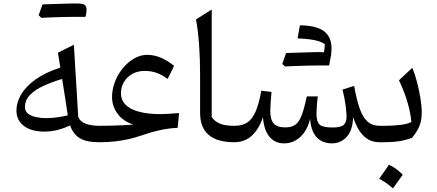

<svg xmlns="http://www.w3.org/2000/svg" viewBox="-20 -806 2474 1088"><path d="M332.1 -358.6Q342.8 -292.4 350.1 -245.7Q357.5 -199.1 364 -152.4Q341.3 -147 308.5 -141.8Q275.7 -136.6 240.5 -136.6Q211.6 -136.6 184.1 -142.4Q156.6 -148.3 138.9 -161.9Q121.3 -175.5 121.3 -199.4Q121.3 -238.9 150.1 -268.3Q178.9 -297.7 227 -319.7Q275.1 -341.7 332.1 -358.6ZM321.9 -423.1Q234.9 -394.5 179.9 -354.7Q124.9 -314.8 99 -269.6Q73.1 -224.4 73.1 -179.8Q73.1 -151 84.5 -128.9Q95.9 -106.7 116.9 -91.3Q137.8 -75.9 166.8 -68.1Q195.8 -60.2 231 -60.2Q267.2 -60.2 303.2 -68.8Q339.3 -77.4 377 -95.4Q394.9 -45.8 432.1 -22.9Q469.4 0 543 0H543.5V-93.1H543Q497.4 -93.1 465.4 -105.1Q433.3 -117.2 423.3 -144.4L398.6 -552.4L308.2 -507.4ZM413.7 -710.6Q429.1 -710.6 439 -710.6Q448.9 -710.5 454.9 -710.5Q460.9 -710.5 464.5 -710.4Q467.6 -720.8 469 -732Q470.4 -743.2 470.4 -751.6Q470.4 -771.8 458.1 -779.1Q445.8 -786.5 410.2 -786.5Q374.8 -775.9 339.4 -764.6Q304 -753.3 269 -742.1Q233.9 -730.9 199.1 -719.4Q203 -715.7 206.8 -712.1Q210.5 -708.4 214.3 -704.9Q245.8 -706.4 280.2 -707.8Q314.5 -709.1 348.6 -709.9Q382.7 -710.6 413.7 -710.6ZM214.3 -704.9Q247.2 -718.2 279.8 -731.4Q312.5 -744.7 345.1 -758.7Q377.8 -772.6 410.2 -786.5Q400.1 -786.5 379.6 -786.1Q359.1 -785.6 332.5 -784.7Q305.9 -783.8 276.8 -783Q247.6 -782.1 220.7 -780.9Q215.2 -765.8 209.9 -750.7Q204.6 -735.5 199.1 -719.4Q203 -715.7 206.8 -712.1Q210.5 -708.4 214.3 -704.9Z M813.8 -495.2Q784 -495.2 755.1 -482Q726.2 -468.8 700.8 -445.5Q675.5 -422.3 656.1 -391.9Q636.8 -361.5 625.9 -326.7Q614.9 -292 614.9 -256.6Q614.9 -204.6 645.9 -161.9Q676.9 -119.3 735.6 -100Q712.9 -98 679 -96.4Q645 -94.7 609 -93.9Q573.1 -93.1 543.5 -93.1Q535.4 -93.1 531.4 -85.4Q527.3 -77.7 527.3 -60.6V-32.5Q527.3 -15.4 531.4 -7.7Q535.4 0 543.5 0Q590.3 0 631 -4.6Q671.7 -9.1 707.8 -17.4Q744 -25.6 775.9 -36.5Q805.7 -46.9 838.2 -56.4Q870.8 -65.8 907.7 -72.8Q944.6 -79.8 986.9 -81.9L994.8 -165.3Q965.8 -163.1 938.3 -161.2Q910.8 -159.3 892.2 -159.3Q837.2 -159.3 794.9 -166.9Q752.5 -174.5 723.6 -189.6Q694.7 -204.7 680 -226.7Q665.4 -248.7 665.4 -277Q665.4 -314.2 683.3 -342.9Q701.3 -371.6 731.3 -387.9Q761.4 -404.1 797.9 -404.1Q838.5 -404.1 869.6 -392.4Q900.6 -380.7 929.9 -358.6L966.6 -432.7Q930 -462.5 892 -478.8Q854 -495.2 813.8 -495.2Z M1179.7 -752 1090.8 -695.9Q1102.4 -631.1 1108.2 -551.4Q1113.9 -471.6 1113.9 -378.5V-166.3Q1113.9 -124 1126.3 -92.9Q1138.6 -61.7 1163.1 -41.1Q1187.6 -20.4 1223.8 -10.2Q1260 0 1307.7 0H1308.2V-93.1H1307.7Q1252.1 -93.1 1223.2 -106.6Q1194.3 -120.2 1179.7 -142.6Z M1861.7 6.3Q1910.5 6.3 1944.5 -30.2Q1978.6 -66.8 1981 -142.6Q2002.6 -74.8 2038.9 -37.4Q2075.2 0 2132.1 0H2137.9V-93.1H2132.5Q2089.5 -93.1 2062.5 -117.4Q2035.5 -141.6 2018 -191.7Q2000.6 -241.9 1986.8 -319.2L1920.8 -298.4Q1933 -251.9 1938.4 -208.5Q1943.8 -165 1943.8 -144Q1943.8 -114.6 1928.3 -99Q1912.8 -83.5 1864.9 -83.5Q1810.1 -83.5 1791.8 -99.4Q1773.5 -115.4 1773.5 -160.8Q1773.5 -173.9 1774.7 -193Q1775.8 -212 1777.5 -230.3Q1779.1 -248.7 1780.6 -259.7H1718.5Q1703.9 -189.9 1689.1 -151.8Q1674.3 -113.8 1653 -99Q1631.6 -84.1 1596.8 -84.1Q1550.4 -84.1 1531 -106.2Q1511.6 -128.3 1511.6 -177.8Q1511.6 -195.1 1513.8 -226.7Q1515.9 -258.3 1518.5 -284.9L1460.8 -292.2Q1447.5 -218.8 1428.9 -175Q1410.3 -131.2 1381.6 -112.1Q1352.8 -93.1 1308.1 -93.1Q1300 -93.1 1296 -85.4Q1292 -77.7 1292 -60.6V-32.5Q1292 -15.4 1296 -7.7Q1300 0 1308.1 0Q1344.8 0 1375 -15Q1405.2 -29.9 1429 -61.2Q1452.9 -92.4 1470.1 -140.9Q1475.6 -69 1506.7 -31.3Q1537.8 6.4 1590 6.4Q1642.3 6.4 1682.3 -30.6Q1722.2 -67.6 1737.4 -133.1Q1741.5 -64.9 1773.5 -29.3Q1805.5 6.3 1861.7 6.3ZM1815.8 -507.5Q1824.8 -494.7 1832.9 -483.7Q1841.1 -472.7 1850.1 -461Q1865.6 -529.9 1853.1 -574.2Q1840.7 -618.4 1798.1 -640.1Q1755.5 -661.9 1679.9 -662.8Q1676.1 -644.9 1672.9 -626.9Q1669.6 -609 1666.3 -588.7Q1706.5 -586.8 1735.6 -583Q1764.7 -579.2 1785.3 -572.7Q1805.9 -566.2 1820.6 -555.9Q1820.1 -543.5 1818.9 -531.7Q1817.6 -519.9 1815.8 -507.5ZM1594.8 -429.4Q1627.7 -442.6 1660.4 -455.9Q1693 -469.2 1725.7 -483.1Q1758.3 -497.1 1790.8 -510.9Q1780.7 -510.9 1760.2 -510.5Q1739.7 -510.1 1713.1 -509.2Q1686.4 -508.2 1657.3 -507.4Q1628.2 -506.6 1601.2 -505.4Q1595.7 -490.2 1590.4 -475.1Q1585.1 -460 1579.6 -443.8Q1583.6 -440.2 1587.3 -436.5Q1591.1 -432.9 1594.8 -429.4ZM1794.2 -435.1Q1809.7 -435.1 1819.5 -435Q1829.4 -435 1835.4 -435Q1841.4 -435 1845.1 -434.9Q1846.9 -441.8 1848.1 -450.2Q1849.2 -458.7 1849.9 -467.5Q1850.5 -476.4 1850.5 -483.4Q1850.5 -499.8 1838.4 -505.4Q1826.3 -510.9 1790.8 -510.9Q1755.4 -500.3 1720 -489.1Q1684.6 -477.8 1649.5 -466.6Q1614.4 -455.3 1579.6 -443.8Q1583.6 -440.2 1587.3 -436.5Q1591.1 -432.9 1594.8 -429.4Q1626.3 -430.8 1660.7 -432.2Q1695.1 -433.6 1729.2 -434.3Q1763.3 -435.1 1794.2 -435.1Z M2183.6 128Q2169.8 148.4 2156.4 167.6Q2143 186.9 2128.7 206.7Q2149.7 217.9 2169.4 231.8Q2189.1 245.6 2206.5 261.6Q2221.1 241.8 2234.9 222.4Q2248.8 203 2262.3 183.8Q2241 162.8 2221.6 149Q2202.1 135.2 2183.6 128ZM2137.7 0H2150.4Q2202.1 0 2239.7 -5.5Q2277.3 -11.1 2315.1 -25.2Q2345.1 -62 2357.4 -93.5Q2369.8 -124.9 2369.8 -169.9Q2369.8 -203.9 2362.4 -249.9Q2355 -296 2342.8 -342Q2330.6 -388.1 2316.5 -421.7L2240.8 -351.3Q2273.4 -282 2290.2 -222.7Q2307 -163.4 2311 -114.7Q2288.7 -102.9 2247.1 -98Q2205.4 -93.1 2158.9 -93.1H2137.7Q2129.6 -93.1 2125.6 -85.4Q2121.6 -77.7 2121.6 -60.6V-32.5Q2121.6 -15.4 2125.6 -7.7Q2129.6 0 2137.7 0Z"/></svg>

Font: Pinar FD VF
Style: Regular
Weight: 300
Designer: Amin Abedi
Version: Version 2.000